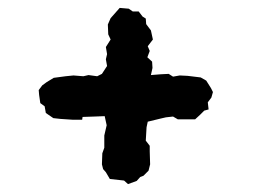

<svg xmlns="http://www.w3.org/2000/svg" viewBox="-20 -492 640 486"><path d="M304 -26 294 -35 258 -39 248 -56 241 -64 238 -76 239 -104 244 -118V-149L250 -175L245 -198L219 -197L189 -196L188 -189H163L133 -191L115 -193L96 -206L93 -223L82 -231L79 -252L78 -264L87 -276L98 -284L116 -295L146 -299L166 -301L191 -299L204 -302L226 -299L238 -305L251 -325L248 -342L251 -355L248 -373L260 -392L254 -405L253 -430L260 -446L275 -463L283 -472L306 -470L316 -463H331L341 -450L349 -445L350 -431L362 -415L367 -392L354 -375L359 -363L353 -347L365 -336L366 -320L362 -302L387 -304L407 -305L418 -298L435 -301L455 -300L488 -296L502 -288L514 -269L519 -259L515 -245L506 -233L508 -215L497 -212L487 -202L474 -190H459H430L418 -197L400 -195L387 -192L354 -184L351 -170L349 -136L359 -123V-109L360 -76L356 -60L343 -47L335 -44L326 -34Z"/></svg>

Font: Winky Rough ExtraBold
Style: Regular
Weight: 800
Designer: Simon Atzbach
Foundry: typofactur
Version: Version 1.206; ttfautohint (v1.8.4.7-5d5b)